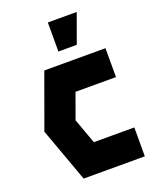

<svg xmlns="http://www.w3.org/2000/svg" viewBox="-173 -1067 953 1168"><g transform="rotate(-20 304.0 -483.5)"><path d="M162 -700H558V-513H296L237 -350L296 -187H558V0H162L35 -350ZM282 -779V-967H469L401 -779Z"/></g></svg>

Font: Clickuper
Style: Bold
Weight: 700
Designer: Denis Ignatov
Foundry: Denis Ignatov
Version: Version 1.10 April 16, 2021